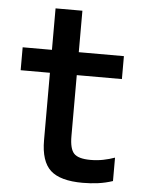

<svg xmlns="http://www.w3.org/2000/svg" viewBox="-51 -732 602 784"><g transform="rotate(5 250.0 -340.0)"><path d="M317 10Q225 10 185 -26.5Q145 -63 145 -150V-426H25V-520H145V-690H255V-520H440V-426H255V-176Q255 -124 273 -105Q291 -86 341 -86Q368 -86 393 -91Q418 -96 440 -104V-8Q410 2 379.5 6Q349 10 317 10Z"/></g></svg>

Font: M PLUS Code Latin Medium
Style: Regular
Weight: 500
Designer: Coji Morishita
Foundry: UNDERFOREST DESIGN
Version: Version 1.002; ttfautohint (v1.8.3)